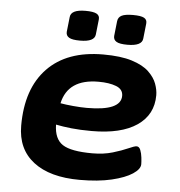

<svg xmlns="http://www.w3.org/2000/svg" viewBox="-52 -758 763 815"><g transform="rotate(5 330.0 -350.5)"><path d="M317 8Q190 8 120 -46Q50 -100 50 -200Q50 -358 133.5 -444.5Q217 -531 371 -531Q446 -531 493.5 -516Q541 -501 566 -477Q591 -453 600.5 -427Q610 -401 610 -378Q610 -295 542.5 -249Q475 -203 350 -203Q301 -203 263.5 -207Q226 -211 197 -217Q198 -156 234 -132.5Q270 -109 361 -109Q409 -109 447.5 -120.5Q486 -132 511.5 -143.5Q537 -155 546 -155Q557 -155 562.5 -141Q568 -127 570 -109.5Q572 -92 572 -81Q572 -60 541 -39.5Q510 -19 453 -5.5Q396 8 317 8ZM321 -299Q466 -299 466 -363Q466 -391 436.5 -402.5Q407 -414 361 -414Q231 -414 208 -309Q230 -305 262.5 -302Q295 -299 321 -299ZM469 -581Q436 -581 422.5 -589Q409 -597 410 -613L417 -677Q419 -694 434 -701.5Q449 -709 482 -709Q516 -709 529.5 -701.5Q543 -694 541 -677L534 -613Q531 -581 469 -581ZM267 -581Q234 -581 220.5 -589Q207 -597 208 -613L215 -677Q218 -709 280 -709Q313 -709 327 -701.5Q341 -694 339 -677L332 -613Q329 -581 267 -581Z"/></g></svg>

Font: Asap Expanded Expanded Regular
Style: Bold Italic
Weight: 700
Width: 7
Italic angle: -6°
Designer: Pablo Cosgaya
Foundry: Omnibus-Type
Version: Version 3.001; ttfautohint (v1.8.4.7-5d5b)